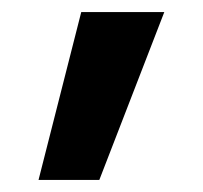

<svg xmlns="http://www.w3.org/2000/svg" viewBox="-20 -714 337 319"><path d="M115 -694H253L145 -415H44Z"/></svg>

Font: Fira Sans Condensed
Style: Bold
Weight: 700
Width: 3
Designer: bBox Type GmbH & Carrois Corporate GbR & Edenspiekermann AG
Foundry: bBox Type GmbH & Carrois Corporate GbR & Edenspiekermann AG
Version: Version 4.301